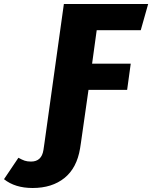

<svg xmlns="http://www.w3.org/2000/svg" viewBox="-206 -715 760 959"><path d="M497 -564H277L254 -397H447L429 -266H236L198 0H16L113 -695H534ZM-186 180 -114 73Q-96 83 -83 87.5Q-70 92 -51 92Q2 92 11 34L16 0H198L194 26Q178 124 116 174Q54 224 -43 224Q-131 224 -186 180Z"/></svg>

Font: Trujillo ExtraBold
Style: Italic
Weight: 800
Italic angle: -8°
Designer: Fira Sans original fonts by bBox Type GmbH, Carrois Corporate GbR, & Edenspiekermann AG / Changes by Cristiano Sobral
Foundry: Fira Sans original fonts by bBox Type GmbH, Carrois Corporate GbR, & Edenspiekermann AG / Changes by Cristiano Sobral
Version: Version 4.301;July 28, 2020;FontCreator 13.0.0.2655 64-bit